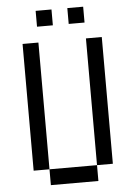

<svg xmlns="http://www.w3.org/2000/svg" viewBox="-62 -1001 732 1048"><g transform="rotate(-5 304.0 -477.5)"><path d="M86.8 -86.8V-781.2H173.6V-86.8ZM347.2 -868.1V-954.9H434V-868.1ZM260.4 -868.1H173.6V-954.9H260.4ZM434 0H173.6V-86.8H434ZM434 -781.2H520.8V-86.8H434Z"/></g></svg>

Font: 8-bit Operator+
Style: Regular
Weight: 400
Designer: GrandChaos9000
Foundry: Grand Chaos Productions
Version: Version 1.2.0 - April 24, 2014